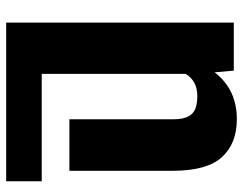

<svg xmlns="http://www.w3.org/2000/svg" viewBox="-102 -476 781 617"><g transform="rotate(90 288.5 -167.5)"><path d="M562.5 88.9V203.1H52.7V-528.3H207L212.4 -466.8Q267.6 -538.1 362.8 -538.1Q440.9 -538.1 484.6 -490.5Q528.3 -442.9 528.8 -335V0H363.3V-333Q363.3 -364.3 354.7 -381.1Q346.2 -397.9 330.1 -404.5Q314 -411.1 288.6 -411.1Q240.2 -411.1 217.3 -373.5V88.9Z"/></g></svg>

Font: Mardoto Black
Style: Regular
Weight: 900
Designer: Christian Robertson, Vahan Hovhannisyan
Foundry: Google
Version: Version 1.000